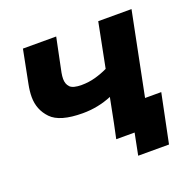

<svg xmlns="http://www.w3.org/2000/svg" viewBox="-116 -659 895 884"><g transform="rotate(-20 331.5 -216.5)"><path d="M454 -539H617L509 0H347L385 -193Q318 -165 243 -165Q131 -165 88.8 -209Q46.5 -253 46.5 -315.5Q46.5 -343.5 53 -376L85 -539H248L214 -374Q211 -357.5 211 -344.5Q211 -319 225.5 -304Q240 -289 282 -289Q317 -289 349.5 -298Q382 -307 411 -321ZM415 106 436 0H346L374 -133H615L566 106Z"/></g></svg>

Font: Argentum Sans SemiBold
Style: Italic
Weight: 600
Italic angle: -11°
Designer: Julieta Ulanovsky (font), Cristiano Sobral (main changes and remaster)
Foundry: Julieta Ulanovsky (font), Cristiano Sobral (main changes and remaster)
Version: Version 2.007;June 15, 2022;FontCreator 14.0.0.2814 64-bit; 